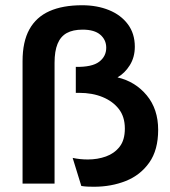

<svg xmlns="http://www.w3.org/2000/svg" viewBox="-20 -700 649 732"><path d="M290 9 257 -98Q271 -95 285.5 -93.5Q300 -92 315 -92Q352 -92 384 -103.5Q416 -115 436 -140.5Q456 -166 456 -210Q456 -255 433 -284.5Q410 -314 371 -330Q332 -346 282 -346H269V-445Q331 -444 358 -464.5Q385 -485 385 -518Q385 -548 362.5 -567.5Q340 -587 295 -587Q258 -587 234.5 -574Q211 -561 199.5 -533Q188 -505 188 -461V0H66V-467Q66 -541 92 -588Q118 -635 168.5 -657.5Q219 -680 293 -680Q350 -680 395.5 -661.5Q441 -643 467.5 -607.5Q494 -572 494 -522Q494 -482 475 -451.5Q456 -421 428 -405Q496 -389 539.5 -336.5Q583 -284 583 -205Q583 -128 549 -80Q515 -32 459.5 -10Q404 12 338 12Q326 12 314 11.5Q302 11 290 9Z"/></svg>

Font: Atkinson Hyperlegible Next SemiBold
Style: Regular
Weight: 600
Designer: Elliott Scott, Megan Eiswerth, Linus Boman, Theodore Petrosky, Letters from Sweden
Foundry: Applied Design Works, Letters from Sweden
Version: Version 2.001